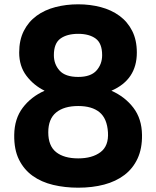

<svg xmlns="http://www.w3.org/2000/svg" viewBox="-20 -720 724 891"><path d="M343 -700Q398 -700 447.5 -687Q497 -674 534.5 -646.5Q572 -619 593.5 -576.5Q615 -534 615 -476Q615 -350 497 -299Q560 -271 599 -220Q638 -169 639 -94Q640 -31 618.5 15.5Q597 62 557.5 92Q518 122 463.5 136.5Q409 151 343 151Q281 151 226.5 138Q172 125 131.5 96Q91 67 68 20.5Q45 -26 46 -94Q47 -169 85.5 -220Q124 -271 187 -299Q136 -324 102.5 -368.5Q69 -413 69 -476Q69 -534 90.5 -576.5Q112 -619 149.5 -646.5Q187 -674 237 -687Q287 -700 343 -700ZM343 -363Q401 -363 427.5 -392.5Q454 -422 454 -464Q454 -519 424 -541Q394 -563 343 -563Q291 -563 260.5 -541Q230 -519 230 -464Q230 -422 256.5 -392.5Q283 -363 343 -363ZM343 15Q408 15 446.5 -14Q485 -43 481 -106Q477 -170 442 -199Q407 -228 343 -228Q277 -228 240.5 -198Q204 -168 204 -106Q204 -43 240.5 -14Q277 15 343 15Z"/></svg>

Font: Cafe24 Ohsquare
Style: Bold
Weight: 700
Designer: Cafe24 thkim, hmlim, mnelim, nhlee, sslee, sskim, smlim, yjkim, sdjeong, hskwak & 4IRTF
Foundry: Cafe24
Version: Version 1.000